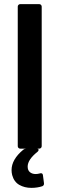

<svg xmlns="http://www.w3.org/2000/svg" viewBox="-20 -720 287 930"><path d="M78 0Q73 0 69.5 -3.5Q66 -7 66 -12V-688Q66 -693 69.5 -696.5Q73 -700 78 -700H170Q175 -700 178.5 -696.5Q182 -693 182 -688V-12Q182 -7 178.5 -3.5Q175 0 170 0ZM193 171Q193 178 185 182Q161 190 132 190Q99 190 73.5 175.5Q48 161 39 128Q36 116 36 104Q36 52 93 5Q99 0 108 0H157Q167 0 167 6Q167 11 162 15Q114 53 114 87Q114 105 125 114Q136 123 153 123Q162 123 173 120L178 119Q187 119 188 129L193 167Z"/></svg>

Font: LinhAnh SemBd
Style: Regular
Weight: 600
Monospace: yes
Designer: Jeremy Tribby
Foundry: Tribby Type
Version: Version 1.408